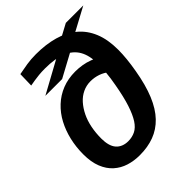

<svg xmlns="http://www.w3.org/2000/svg" viewBox="-211 -860 988 988"><g transform="rotate(-45 283.0 -366.5)"><path d="M421 -402Q397 -422 370.5 -431Q344 -440 316 -440Q286 -440 259.5 -427.5Q233 -415 212.5 -392Q192 -369 177 -338.5Q162 -308 154.5 -270.5Q147 -233 147 -191Q147 -166 152.5 -145.5Q158 -125 169.5 -111.5Q181 -98 198 -91Q215 -84 236 -84Q264 -84 287.5 -95.5Q311 -107 329.5 -135.5Q348 -164 364 -212.5Q380 -261 393 -335Q401 -378 404 -412.5Q407 -447 407 -477Q407 -537 385 -575.5Q363 -614 317 -633Q271 -652 197 -652Q171 -652 152 -650Q133 -648 117.5 -645.5Q102 -643 85 -640L87 -721Q117 -727 148.5 -732Q180 -737 216 -737Q288 -737 346.5 -720.5Q405 -704 446.5 -669.5Q488 -635 510 -581.5Q532 -528 532 -454Q532 -423 528.5 -388Q525 -353 518 -313Q503 -225 477.5 -163.5Q452 -102 415.5 -64Q379 -26 332 -8.5Q285 9 227 9Q185 9 148.5 -2.5Q112 -14 84 -39Q56 -64 40 -104Q24 -144 24 -200Q24 -253 35.5 -302Q47 -351 69 -392.5Q91 -434 124.5 -465.5Q158 -497 201 -514Q244 -531 296 -531Q320 -531 345 -527Q370 -523 394 -514Q418 -505 438 -490ZM221 -551H99L335 -680L331 -684L439 -742H566L393 -649L397 -646Z"/></g></svg>

Font: Georama ExtraCondensed Thin SemiBold
Style: Italic
Weight: 600
Italic angle: -9°
Version: Version 1.001